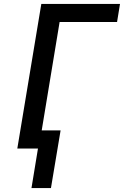

<svg xmlns="http://www.w3.org/2000/svg" viewBox="-20 -755 640 976"><path d="M140 201 173 0H68L190 -735H590L575 -643H283L192 -92H288L239 201Z"/></svg>

Font: Iosevka SS04 SmBd Ex Obl
Style: Regular
Weight: 600
Width: 7
Italic angle: -9°
Monospace: yes
Designer: Belleve Invis
Foundry: Belleve Invis
Version: Version 19.0.0; ttfautohint (v1.8.4)